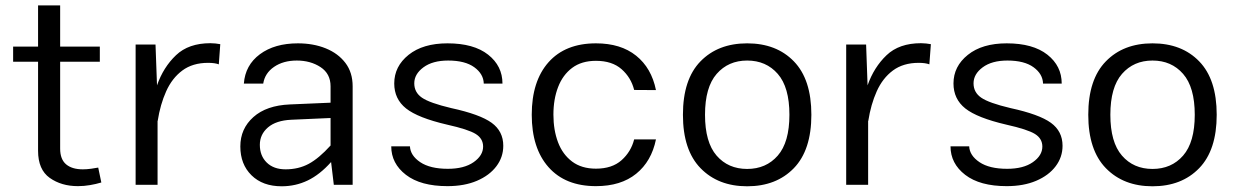

<svg xmlns="http://www.w3.org/2000/svg" viewBox="-20 -666 4448 692"><path d="M334 -62 345.2 -8.3Q325.7 -2.4 304.2 1.2Q282.7 4.9 260.7 4.9Q201.2 4.9 159.2 -24.9Q117.2 -54.7 117.2 -122.6V-443.4H27.3V-498H117.2V-646.5H196.8V-498H339.8V-443.4H196.8V-130.4Q196.8 -91.8 218.3 -73.7Q239.7 -55.7 278.3 -55.7Q293 -55.7 308.6 -57.9Q324.2 -60.1 334 -62Z M468.8 -505.4H540.5L545.9 -358.4Q568.8 -423.8 614.3 -467Q659.7 -510.3 738.3 -510.3Q747.6 -510.3 756.6 -509.3Q765.6 -508.3 773.9 -506.8L768.6 -434.1Q754.4 -439.5 730 -439.5Q674.3 -439.5 637.2 -411.9Q600.1 -384.3 578.9 -336.9Q557.6 -289.6 548.3 -230L547.9 -230.5V0H468.8Z M1251 -355V0H1183.1L1173.3 -82Q1132.8 -36.6 1089.1 -15.6Q1045.4 5.4 995.1 5.4Q926.8 5.4 886.5 -34.2Q846.2 -73.7 846.2 -138.2Q846.2 -202.1 893.3 -244.1Q940.4 -286.1 1024.9 -289.6L1171.4 -295.9V-355Q1171.4 -400.4 1135.3 -424.1Q1099.1 -447.8 1049.8 -447.8Q1001 -447.8 967.8 -425Q934.6 -402.3 928.7 -364.7H858.9Q863.8 -431.2 916.7 -470.5Q969.7 -509.8 1053.7 -509.8Q1109.4 -509.8 1154.1 -491.7Q1198.7 -473.6 1224.9 -439.2Q1251 -404.8 1251 -355ZM916.5 -144Q916.5 -104.5 941.4 -80.1Q966.3 -55.7 1009.3 -55.7Q1055.7 -55.7 1092.5 -75.4Q1129.4 -95.2 1171.4 -141.6V-240.7L1029.8 -234.4Q975.1 -231.9 945.8 -206.8Q916.5 -181.6 916.5 -144Z M1592.8 -509.8Q1687.5 -509.8 1739.3 -469Q1791 -428.2 1791 -364.7H1723.6Q1722.7 -399.4 1689.5 -423.6Q1656.2 -447.8 1595.2 -447.8Q1539.1 -447.8 1506.1 -423.3Q1473.1 -398.9 1473.1 -365.7Q1473.1 -333 1500.7 -314Q1528.3 -294.9 1606.4 -276.4Q1710 -253.9 1752 -223.4Q1793.9 -192.9 1793.9 -140.6Q1793.9 -99.6 1769 -66.7Q1744.1 -33.7 1699 -14.4Q1653.8 4.9 1592.8 4.9Q1496.1 4.9 1443.1 -35.9Q1390.1 -76.7 1390.1 -138.7H1457.5Q1459 -105.5 1494.6 -81.5Q1530.3 -57.6 1594.2 -57.6Q1652.8 -57.6 1687 -81.5Q1721.2 -105.5 1721.2 -137.7Q1721.2 -166.5 1694.6 -183.1Q1668 -199.7 1591.3 -216.8Q1486.3 -241.2 1443.6 -275.1Q1400.9 -309.1 1400.9 -365.2Q1400.9 -426.8 1452.6 -468.3Q1504.4 -509.8 1592.8 -509.8Z M2127.9 -509.8Q2217.3 -509.8 2272.7 -465.3Q2328.1 -420.9 2344.2 -341.3L2265.6 -341.8Q2254.4 -386.7 2220.2 -416.7Q2186 -446.8 2127.9 -446.8Q2076.2 -446.8 2042.2 -421.4Q2008.3 -396 1991.5 -352.3Q1974.6 -308.6 1974.6 -252.9Q1974.6 -197.3 1991.2 -153.3Q2007.8 -109.4 2042 -83.7Q2076.2 -58.1 2127.9 -58.1Q2186 -58.1 2220.2 -88.6Q2254.4 -119.1 2265.6 -163.6H2344.2Q2328.1 -84.5 2272.9 -39.8Q2217.8 4.9 2127.9 4.9Q2017.6 4.9 1957 -63.5Q1896.5 -131.8 1896.5 -252.4Q1896.5 -373.5 1957 -441.7Q2017.6 -509.8 2127.9 -509.8Z M2672.9 -509.8Q2778.3 -509.8 2841.3 -444.8Q2904.3 -379.9 2904.3 -252.4Q2904.3 -125 2841.1 -59.8Q2777.8 5.4 2672.9 5.4Q2568.4 5.4 2504.9 -59.8Q2441.4 -125 2441.4 -252.4Q2441.4 -379.9 2504.6 -444.8Q2567.9 -509.8 2672.9 -509.8ZM2672.9 -447.8Q2605 -447.8 2563 -399.7Q2521 -351.6 2521 -252.4Q2521 -153.3 2562.7 -105.2Q2604.5 -57.1 2672.9 -57.1Q2741.2 -57.1 2783.2 -105.2Q2825.2 -153.3 2825.2 -252.4Q2825.2 -351.6 2783.2 -399.7Q2741.2 -447.8 2672.9 -447.8Z M3029.8 -505.4H3101.6L3106.9 -358.4Q3129.9 -423.8 3175.3 -467Q3220.7 -510.3 3299.3 -510.3Q3308.6 -510.3 3317.6 -509.3Q3326.7 -508.3 3335 -506.8L3329.6 -434.1Q3315.4 -439.5 3291 -439.5Q3235.4 -439.5 3198.2 -411.9Q3161.1 -384.3 3139.9 -336.9Q3118.7 -289.6 3109.4 -230L3108.9 -230.5V0H3029.8Z M3608.4 -509.8Q3703.1 -509.8 3754.9 -469Q3806.6 -428.2 3806.6 -364.7H3739.3Q3738.3 -399.4 3705.1 -423.6Q3671.9 -447.8 3610.8 -447.8Q3554.7 -447.8 3521.7 -423.3Q3488.8 -398.9 3488.8 -365.7Q3488.8 -333 3516.4 -314Q3543.9 -294.9 3622.1 -276.4Q3725.6 -253.9 3767.6 -223.4Q3809.6 -192.9 3809.6 -140.6Q3809.6 -99.6 3784.7 -66.7Q3759.8 -33.7 3714.6 -14.4Q3669.4 4.9 3608.4 4.9Q3511.7 4.9 3458.7 -35.9Q3405.8 -76.7 3405.8 -138.7H3473.1Q3474.6 -105.5 3510.3 -81.5Q3545.9 -57.6 3609.9 -57.6Q3668.5 -57.6 3702.6 -81.5Q3736.8 -105.5 3736.8 -137.7Q3736.8 -166.5 3710.2 -183.1Q3683.6 -199.7 3606.9 -216.8Q3502 -241.2 3459.2 -275.1Q3416.5 -309.1 3416.5 -365.2Q3416.5 -426.8 3468.3 -468.3Q3520 -509.8 3608.4 -509.8Z M4133.8 -509.8Q4239.3 -509.8 4302.2 -444.8Q4365.2 -379.9 4365.2 -252.4Q4365.2 -125 4302 -59.8Q4238.8 5.4 4133.8 5.4Q4029.3 5.4 3965.8 -59.8Q3902.3 -125 3902.3 -252.4Q3902.3 -379.9 3965.6 -444.8Q4028.8 -509.8 4133.8 -509.8ZM4133.8 -447.8Q4065.9 -447.8 4023.9 -399.7Q3981.9 -351.6 3981.9 -252.4Q3981.9 -153.3 4023.7 -105.2Q4065.4 -57.1 4133.8 -57.1Q4202.1 -57.1 4244.1 -105.2Q4286.1 -153.3 4286.1 -252.4Q4286.1 -351.6 4244.1 -399.7Q4202.1 -447.8 4133.8 -447.8Z"/></svg>

Font: Estedad-FD Regular
Style: FD-Regular
Weight: 400
Designer: Amin Abedi
Version: Version 7.3